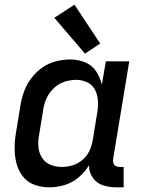

<svg xmlns="http://www.w3.org/2000/svg" viewBox="-20 -792 616 820"><path d="M190 8Q223 8 255 -1.5Q287 -11 314.5 -33.5Q342 -56 360 -86Q360 -57 376 -33.5Q392 -10 419 -1Q446 8 476 8H508V-79H490Q482 -79 474.5 -83Q467 -87 464.5 -95Q462 -103 463 -112L532 -530H432L415 -430Q408 -461 390.5 -487.5Q373 -514 343 -526Q313 -538 280 -538Q249 -538 218 -530Q187 -522 160 -503Q133 -484 113 -457Q93 -430 82.5 -400.5Q72 -371 67 -340L49 -230Q43 -197 42.5 -163Q42 -129 49.5 -97.5Q57 -66 76 -40.5Q95 -15 125.5 -3.5Q156 8 190 8ZM244 -79Q218 -79 195 -88.5Q172 -98 159 -119Q146 -140 144 -165Q142 -190 147 -216L165 -326Q169 -351 180 -374.5Q191 -398 211 -416.5Q231 -435 256 -443Q281 -451 306 -451Q332 -451 354.5 -439.5Q377 -428 387.5 -405Q398 -382 398.5 -355.5Q399 -329 394 -303L376 -193Q372 -170 362 -148Q352 -126 332.5 -109.5Q313 -93 290 -86Q267 -79 244 -79ZM343 -563 408 -606 298 -772 212 -716Z"/></svg>

Font: Iosevka Sparkle Medium
Style: Italic
Weight: 500
Italic angle: -9°
Designer: Belleve Invis
Foundry: Belleve Invis
Version: Version 4.5.0; ttfautohint (v1.8.3)